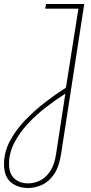

<svg xmlns="http://www.w3.org/2000/svg" viewBox="-47 -720 455 955"><path d="M93 215Q41 215 7 186.5Q-27 158 -27 97Q-27 37 2 -18Q31 -73 77.5 -121.5Q124 -170 178 -211.5Q232 -253 281 -284L343 -677H178L182 -700H372L257 45Q247 111 221 148Q195 185 161 200Q127 215 93 215ZM93 192Q122 192 151 178.5Q180 165 202 132.5Q224 100 232 45L278 -254Q232 -225 183 -187.5Q134 -150 92 -105Q50 -60 24 -9.5Q-2 41 -2 95Q-2 144 24.5 168Q51 192 93 192Z"/></svg>

Font: MuseoModerno Thin
Style: Italic
Weight: 100
Italic angle: -9°
Designer: Pablo Cosgaya, Héctor Gatti, Marcela Romero, and the Authors of The MuseoModerno Project.
Foundry: Omnibus-Type Team
Version: Version 1.003